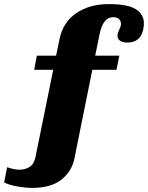

<svg xmlns="http://www.w3.org/2000/svg" viewBox="-107 -742 723 938"><path d="M596 -628Q596 -615 593 -600Q580 -534 515 -534Q493 -534 480 -542.5Q467 -551 467 -568Q467 -574 468 -577Q471 -587 476 -598Q484 -614 484 -625Q484 -640 474 -649Q464 -658 445 -658Q397 -658 380 -577L358 -470H476L462 -401H344L256 35Q243 96 192.5 136Q142 176 49 176Q19 176 -21.5 169Q-62 162 -87 149L-72 75Q-38 87 -12 87Q16 87 37.5 73.5Q59 60 66 27L153 -401H60L73 -470H167L184 -552Q201 -634 266 -678Q331 -722 424 -722Q517 -722 556.5 -697Q596 -672 596 -628Z"/></svg>

Font: Taviraj Black
Style: Italic
Weight: 900
Italic angle: -12°
Designer: Katatrad Team
Foundry: CadsonDemak
Version: Version 1.001